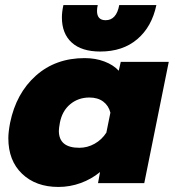

<svg xmlns="http://www.w3.org/2000/svg" viewBox="-20 -725 688 760"><path d="M225 -656Q225 -678 231 -705H367Q364 -693 364 -682Q364 -645 398 -645Q441 -645 452 -705H599Q581 -619 523.5 -570Q466 -521 377 -521Q303 -521 264 -556.5Q225 -592 225 -656ZM13 -178Q13 -202 20 -239Q44 -356 122 -425.5Q200 -495 315 -495Q358 -495 393.5 -481.5Q429 -468 450 -445L458 -480H648L551 0H368L376 -44Q342 -16 299.5 -0.5Q257 15 211 15Q122 15 67.5 -37Q13 -89 13 -178ZM401 -200 417 -279Q410 -307 388.5 -323Q367 -339 334 -339Q290 -339 258 -312.5Q226 -286 217 -239Q213 -217 213 -207Q213 -140 294 -140Q326 -140 354.5 -156Q383 -172 401 -200Z"/></svg>

Font: Readiness ExtraBold
Style: Italic
Weight: 800
Italic angle: -12°
Designer: Katatrad Team
Foundry: CadsonDemak
Version: Version 1.00;January 16, 2020;FontCreator 12.0.0.2550 64-bit